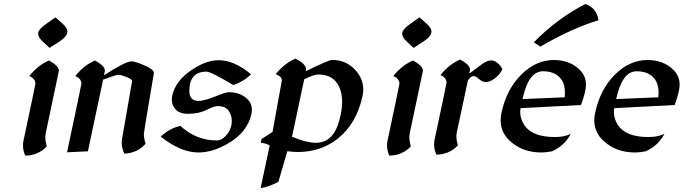

<svg xmlns="http://www.w3.org/2000/svg" viewBox="-20 -755 3426 958"><path d="M227.1 -516.1 194.8 -546.4Q170.4 -567.4 170.4 -587.4Q170.4 -608.4 212.4 -637.2L256.3 -668.5L292 -637.2Q316.4 -615.2 316.4 -598.1Q316.4 -573.2 274.4 -546.4ZM106 21.5Q94.7 -3.9 94.7 -29.3Q94.7 -41.5 97.2 -53.2Q156.7 -332.5 156.7 -337.4Q156.7 -362.8 126 -375.5Q170.4 -430.7 224.6 -453.1Q273.9 -426.3 273.9 -401.9Q273.9 -399.4 208 -89.8Q206.1 -81.1 206.1 -70.8Q206.1 -50.3 213.4 -24.4Q169.9 21 106 21.5Z M600.6 11.7Q587.4 -15.6 587.4 -42.5Q587.4 -52.2 588.9 -61.5L639.2 -350.6Q639.2 -359.4 611.6 -370.6Q584 -381.8 570.8 -381.8Q558.6 -381.8 494.6 -357.9L418.5 0L314.5 4.9Q386.2 -332.5 386.2 -337.4Q386.2 -362.8 355.5 -375.5Q399.9 -430.7 454.1 -453.1Q503.4 -426.3 503.4 -401.9Q503.4 -398.9 499 -379.4Q606 -448.7 635.7 -448.7Q656.2 -448.7 703.1 -427.7Q748 -407.7 748 -391.1L723.6 -246.1Q697.8 -95.2 697.8 -86.4Q697.8 -64.9 706.5 -37.6Q665 8.8 600.6 11.7Z M970.2 5.9Q882.8 5.9 781.7 -73.2Q823.7 -113.8 879.9 -127Q958.5 -54.2 1062 -54.2Q1085 -54.2 1106.4 -77.1Q1136.7 -109.9 1136.7 -153.3Q1136.7 -177.7 1121.3 -201.7Q1106 -225.6 1065.4 -225.6Q1048.3 -225.6 1009.8 -206.3Q971.2 -187 916.5 -187Q874 -187 853 -212.9Q837.4 -232.4 837.4 -258.3Q837.4 -267.6 839.4 -277.8Q855 -351.1 936 -405.8Q1008.3 -454.6 1069.8 -454.6Q1149.4 -454.6 1232.4 -384.3Q1197.3 -348.6 1144 -330.6Q1032.7 -397.5 1009.8 -397.5Q924.8 -397.5 924.8 -301.3Q924.8 -251.5 970.7 -251.5Q999 -251.5 1052.7 -273.2Q1106.4 -294.9 1120.6 -294.9Q1171.9 -294.9 1206.5 -267.6Q1236.8 -243.2 1236.8 -207.5Q1236.8 -198.2 1234.9 -188Q1215.3 -95.7 1118.7 -39.6Q1040.5 5.9 970.2 5.9Z M1555.7 -42.5Q1611.3 -42.5 1643.6 -87.4Q1666.5 -119.6 1678.7 -177.7Q1687 -215.8 1687 -247.6Q1687 -290.5 1671.9 -322.3Q1643.6 -383.3 1568.4 -383.3Q1546.9 -383.3 1498 -359.9L1437 -72.8Q1510.3 -42.5 1555.7 -42.5ZM1280.3 183.6 1325.7 -29.3Q1300.3 -42.5 1280.8 -42.5L1285.2 -61.5L1339.8 -96.7Q1386.2 -350.6 1386.2 -353Q1386.2 -374 1355.5 -384.8Q1400.4 -439.9 1454.1 -462.4Q1507.3 -436.5 1507.3 -407.2Q1507.3 -403.3 1506.3 -399.9Q1621.1 -456.1 1636.2 -456.1Q1709.5 -456.1 1756.3 -401.9Q1792.5 -359.9 1792.5 -309.1Q1792.5 -293.5 1789.1 -276.9Q1759.3 -137.7 1665.5 -63.5Q1581.1 3.4 1466.3 3.4Q1443.8 3.4 1413.6 -0.5L1369.1 152.3Q1322.3 177.2 1280.3 183.6Z M2043.5 -516.1 2011.2 -546.4Q1986.8 -567.4 1986.8 -587.4Q1986.8 -608.4 2028.8 -637.2L2072.8 -668.5L2108.4 -637.2Q2132.8 -615.2 2132.8 -598.1Q2132.8 -573.2 2090.8 -546.4ZM1922.4 21.5Q1911.1 -3.9 1911.1 -29.3Q1911.1 -41.5 1913.6 -53.2Q1973.1 -332.5 1973.1 -337.4Q1973.1 -362.8 1942.4 -375.5Q1986.8 -430.7 2041 -453.1Q2090.3 -426.3 2090.3 -401.9Q2090.3 -399.4 2024.4 -89.8Q2022.5 -81.1 2022.5 -70.8Q2022.5 -50.3 2029.8 -24.4Q1986.3 21 1922.4 21.5Z M2157.2 16.6Q2146 -8.8 2146 -34.2Q2146 -46.4 2148.4 -58.1Q2208 -337.4 2208 -342.3Q2208 -367.7 2177.7 -380.4Q2222.2 -435.5 2275.9 -458Q2325.2 -431.6 2325.2 -407.2Q2325.2 -404.8 2321.8 -387.7L2377 -429.2Q2408.7 -453.6 2429.7 -453.6Q2461.9 -453.6 2486.8 -410.6Q2476.6 -385.3 2450.9 -365.5Q2425.3 -345.7 2404.3 -345.7Q2386.7 -345.7 2370.1 -360.6Q2353.5 -375.5 2341.8 -375.5Q2329.6 -375.5 2314.5 -353L2259.3 -94.7Q2257.3 -85.9 2257.3 -75.7Q2257.3 -55.2 2264.6 -29.3Q2221.2 16.1 2157.2 16.6Z M2682.1 5.9Q2587.9 5.9 2525.9 -50.3Q2478 -93.3 2478 -154.3Q2478 -171.9 2481.9 -190.9Q2506.8 -308.6 2580.3 -382.1Q2653.8 -455.6 2743.7 -455.6Q2816.9 -455.6 2865.7 -413.1Q2903.8 -379.9 2903.8 -332.5Q2903.8 -298.3 2878.9 -231L2577.6 -215.3Q2575.7 -205.1 2575.7 -194.8Q2575.7 -162.6 2596.2 -130.4Q2635.7 -71.3 2748.5 -71.3Q2796.9 -71.3 2828.1 -87.4Q2796.9 -27.8 2734.4 0Q2702.6 5.9 2682.1 5.9ZM2587.4 -260.7 2797.4 -269.5Q2798.8 -282.2 2798.8 -293.5Q2798.8 -335 2779.3 -360.8Q2750 -399.4 2689.5 -399.4Q2616.7 -399.4 2587.4 -260.7ZM2675.8 -522.5 2643.6 -543.9Q2759.8 -662.6 2900.4 -734.9Q2958 -715.8 2965.8 -653.8Q2835.4 -614.7 2675.8 -522.5Z M3149.4 5.9Q3055.2 5.9 2993.2 -50.3Q2945.3 -93.3 2945.3 -154.3Q2945.3 -171.9 2949.2 -190.9Q2974.1 -308.6 3047.6 -382.1Q3121.1 -455.6 3210.9 -455.6Q3284.2 -455.6 3333 -413.1Q3371.1 -379.9 3371.1 -332.5Q3371.1 -298.3 3346.2 -231L3044.9 -215.3Q3043 -205.1 3043 -194.8Q3043 -162.6 3063.5 -130.4Q3103 -71.3 3215.8 -71.3Q3264.2 -71.3 3295.4 -87.4Q3264.2 -27.8 3201.7 0Q3169.9 5.9 3149.4 5.9ZM3054.7 -260.7 3264.6 -269.5Q3266.1 -282.2 3266.1 -293.5Q3266.1 -335 3246.6 -360.8Q3217.3 -399.4 3156.7 -399.4Q3084 -399.4 3054.7 -260.7Z"/></svg>

Font: Balgruf
Style: Italic
Weight: 500
Italic angle: -12°
Designer: Paul James Miller
Foundry: High-Logic / Made with FontCreator
Version: Version 1.201;March 28, 2021;FontCreator 13.0.0.2683 64-bit